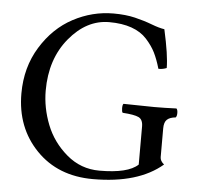

<svg xmlns="http://www.w3.org/2000/svg" viewBox="-49 -708 789 769"><g transform="rotate(5 345.0 -324.0)"><path d="M377 -658Q426 -658 463.5 -649Q501 -640 532.5 -628Q564 -616 585 -613Q608 -510 608 -459Q593 -453 579 -453H575Q564 -491 551 -517Q538 -543 514.5 -569Q491 -595 453 -608.5Q415 -622 363 -622Q272 -622 202.5 -538Q133 -454 133 -327Q133 -258 159.5 -190.5Q186 -123 243 -74.5Q300 -26 375 -26Q490 -26 530 -64V-217Q530 -245 512.5 -253.5Q495 -262 448 -265Q444 -269 444 -283Q444 -297 448 -301Q536 -299 572 -299Q613 -299 661 -301Q666 -296 666 -283Q666 -270 661 -265Q638 -263 626.5 -252.5Q615 -242 615 -217V-101Q615 -86 631 -73Q534 10 352 10Q211 10 124 -80Q37 -170 37 -307Q37 -412 87.5 -494Q138 -576 215 -617Q292 -658 377 -658Z"/></g></svg>

Font: Triodion Unicode
Style: Normal
Weight: 400
Version: Version 1.1